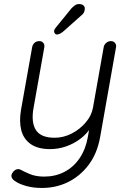

<svg xmlns="http://www.w3.org/2000/svg" viewBox="-20 -721 607 941"><path d="M523.4 -519.5Q536.1 -519.5 543.5 -510.7Q550.8 -502 548.8 -490.2L470.7 -48.8Q456.1 32.2 414.1 87.4Q372.1 142.6 313.5 171.4Q254.9 200.2 185.5 200.2Q142.6 200.2 107.9 190.4Q73.2 180.7 52.7 166Q42 159.2 37.6 148.9Q33.2 138.7 40 127.9Q47.9 114.3 59.1 109.9Q70.3 105.5 80.1 110.4Q95.7 119.1 125.5 131.8Q155.3 144.5 196.3 144.5Q251 144.5 295.4 121.6Q339.8 98.6 369.6 55.2Q399.4 11.7 410.2 -47.9L422.9 -120.1L424.8 -95.7Q405.3 -64.5 373.5 -40.5Q341.8 -16.6 303.7 -3.4Q265.6 9.8 225.6 9.8Q166 9.8 130.9 -14.6Q95.7 -39.1 84.5 -82Q73.2 -125 83 -182.6L137.7 -490.2Q139.6 -502 148.9 -510.7Q158.2 -519.5 172.9 -519.5Q185.5 -519.5 192.4 -510.7Q199.2 -502 197.3 -490.2L144.5 -192.4Q131.8 -122.1 155.8 -84Q179.7 -45.9 248 -45.9Q291 -45.9 331.1 -66.4Q371.1 -86.9 399.9 -120.6Q428.7 -154.3 435.5 -192.4L488.3 -490.2Q490.2 -502 500.5 -510.7Q510.7 -519.5 523.4 -519.5ZM257.8 -551.8Q252.9 -551.8 248.5 -557.6Q244.1 -563.5 245.1 -570.3Q246.1 -576.2 252 -584L329.1 -678.7Q335.9 -686.5 345.7 -693.8Q355.5 -701.2 367.2 -701.2Q381.8 -701.2 390.1 -693.4Q398.4 -685.5 394.5 -669.9Q393.6 -663.1 390.1 -657.7Q386.7 -652.3 380.9 -647.5L292 -568.4Q284.2 -561.5 275.4 -556.6Q266.6 -551.8 257.8 -551.8Z"/></svg>

Font: Quicksand
Style: Italic
Weight: 400
Designer: Andrew Paglinawan
Foundry: Andrew Paglinawan
Version: Version 3.006